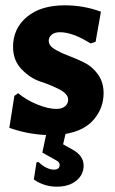

<svg xmlns="http://www.w3.org/2000/svg" viewBox="-20 -497 432 721"><path d="M223 -477Q295 -477 359 -453L339 -340L320 -334Q253 -376 205 -376Q185 -376 174 -366.5Q163 -357 163 -344Q163 -326 184 -313Q205 -300 235.5 -288.5Q266 -277 296.5 -262Q327 -247 348 -217.5Q369 -188 369 -147Q369 -92 333 -49Q297 -6 226 6L217 45L251 64Q294 87 294 125Q294 159 266.5 181.5Q239 204 193 204Q146 204 107 177L117 113L124 111Q155 140 183 140Q204 140 204 122Q204 111 189 104L139 76L153 10Q83 7 15 -17L34 -137L48 -147Q81 -120 121.5 -104Q162 -88 191 -88Q213 -88 224.5 -98Q236 -108 236 -123Q236 -144 203.5 -161Q171 -178 132.5 -190.5Q94 -203 61.5 -236.5Q29 -270 29 -321Q29 -390 81 -433.5Q133 -477 223 -477Z"/></svg>

Font: Alegreya Sans ExtraBold
Style: Regular
Weight: 800
Designer: Juan Pablo del Peral
Foundry: Huerta Tipografica
Version: Version 2.007